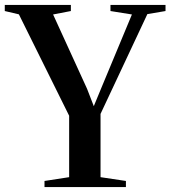

<svg xmlns="http://www.w3.org/2000/svg" viewBox="-36 -763 696 783"><path d="M246 -40.5V-291L41 -704.5L-16.5 -718V-743H253V-718L180.5 -704L319 -401L346.5 -330L375 -399L502 -704L414.5 -718V-743H639V-718L565 -705.5L374 -298.5V-40.5L477.5 -25V0H145.5V-25Z"/></svg>

Font: Merriweather 120pt SemiBold
Style: Regular
Weight: 600
Version: Version 2.100